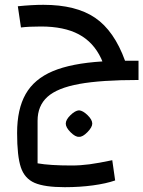

<svg xmlns="http://www.w3.org/2000/svg" viewBox="-20 -500 595 797"><path d="M555 -168Q400 -168 309 -151.5Q218 -135 177 -98Q136 -61 136 1V178Q187 187 277 187Q314 187 351.5 182Q389 177 446 165L458 249Q421 262 366 269.5Q311 277 249 277Q165 277 123.5 259Q82 241 66.5 194.5Q51 148 51 52Q51 -47 86.5 -109.5Q122 -172 199 -204.5Q276 -237 405 -245L400 -257Q368 -325 307 -357.5Q246 -390 150 -390Q100 -390 67 -386L54 -474Q113 -480 160 -480Q296 -480 375 -426Q454 -372 499 -248H555ZM308 -42Q324 -41 343.5 -22Q363 -3 363 13Q363 28 343 48.5Q323 69 308 68Q293 69 273 49Q253 29 253 13Q253 -3 272.5 -22Q292 -41 308 -42Z"/></svg>

Font: Changa
Style: Regular
Weight: 400
Designer: Eduardo Rodriguez Tunni
Foundry: Eduardo Rodriguez Tunni
Version: Version 2.002; ttfautohint (v1.5.10-5e6f)